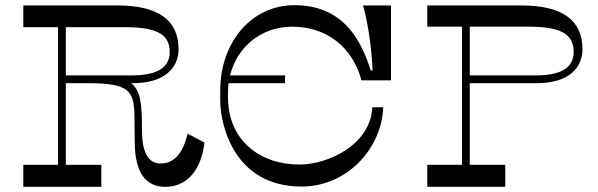

<svg xmlns="http://www.w3.org/2000/svg" viewBox="-20 -721 2309 741"><path d="M704 -205C692 -154 666 -90 600 -90C550 -90 528 -137 528 -217C528 -316 524 -371 486 -400H493C614 -400 669 -458 669 -531C669 -644 590 -700 433 -700H70V-616H204V-85H70V0H371V-85H234V-400H314C480 -400 499 -373 499 -263L500 -174C500 -57 541 0 618 0C724 0 762 -100 769 -171ZM234 -430V-616H465C590 -616 635 -585 635 -521C635 -465 595 -430 488 -430Z M1109 -618C1243 -618 1342 -536 1375 -411H1489V-700H1381C1405 -615 1415 -516 1418 -449H1411C1377 -554 1313 -701 1116 -701C949 -701 830 -556 830 -372V-333C830 -237 885 -1 1144 -1C1319 -1 1453 -147 1459 -307H1417C1410 -161 1244 -86 1136 -86C984 -86 860 -178 860 -346V-366C860 -378 861 -389 862 -400H1080V-430H868C894 -537 985 -618 1109 -618Z M1992 -700H1629V-618H1763V-85H1629V0H1930V-85H1793V-400H2052C2173 -400 2228 -458 2228 -531C2228 -644 2149 -700 1992 -700ZM2047 -430H1793V-618H2024C2149 -618 2194 -586 2194 -521C2194 -465 2154 -430 2047 -430Z"/></svg>

Font: Space Cowgirl
Style: Regular
Weight: 400
Designer: Valery Marier
Foundry: Valery Marier
Version: Version 1.000;hotconv 1.0.109;makeotfexe 2.5.65596